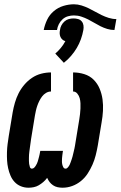

<svg xmlns="http://www.w3.org/2000/svg" viewBox="-20 -868 563 896"><path d="M272 8Q260 8 248.5 5.5Q237 3 227.5 -3.5Q218 -10 211.5 -18.5Q205 -27 200 -38Q192 -27 182 -18.5Q172 -10 161 -3.5Q150 3 137.5 5.5Q125 8 113 8Q94 8 77 1Q60 -6 48 -19Q36 -32 29 -48.5Q22 -65 18 -83Q14 -101 13 -119.5Q12 -138 12.5 -157.5Q13 -177 15.5 -196Q18 -215 21 -234L39 -343Q43 -366 49.5 -388.5Q56 -411 66.5 -432Q77 -453 93 -472Q109 -491 129 -504.5Q149 -518 172 -524Q195 -530 218 -530V-441Q206 -441 195 -434.5Q184 -428 176.5 -418Q169 -408 163.5 -397Q158 -386 154 -374.5Q150 -363 147.5 -351.5Q145 -340 143 -329L125 -219Q124 -212 123 -204.5Q122 -197 121 -190Q120 -183 119 -175.5Q118 -168 117 -160.5Q116 -153 115.5 -146Q115 -139 115 -131.5Q115 -124 115 -117Q115 -110 116 -103Q117 -96 119.5 -88.5Q122 -81 129 -81Q135 -81 139.5 -85.5Q144 -90 147 -95Q150 -100 152.5 -105Q155 -110 156.5 -115.5Q158 -121 159.5 -126.5Q161 -132 162.5 -137.5Q164 -143 165 -148.5Q166 -154 167 -159L168 -164H274L273 -159Q272 -152 271 -144.5Q270 -137 269.5 -130Q269 -123 269 -115.5Q269 -108 270.5 -101Q272 -94 275.5 -87.5Q279 -81 286 -81Q292 -81 297 -87Q302 -93 305 -99Q308 -105 310 -111.5Q312 -118 314.5 -124.5Q317 -131 318.5 -137.5Q320 -144 321.5 -150Q323 -156 324.5 -162.5Q326 -169 327.5 -175.5Q329 -182 330 -188.5Q331 -195 332 -201L350 -311Q352 -323 353.5 -336Q355 -349 355.5 -361.5Q356 -374 355.5 -386Q355 -398 352 -409.5Q349 -421 341 -431Q333 -441 321 -441V-530Q348 -530 373.5 -522Q399 -514 417 -496Q435 -478 445 -454Q455 -430 458.5 -404Q462 -378 460.5 -350.5Q459 -323 454 -296L436 -187Q432 -165 426.5 -143Q421 -121 411.5 -99.5Q402 -78 389 -58Q376 -38 357.5 -23Q339 -8 317 0Q295 8 272 8ZM246 -728H184Q189 -753 200 -776Q211 -799 231 -816Q251 -833 276 -840.5Q301 -848 325 -848Q343 -848 360.5 -842.5Q378 -837 393.5 -829.5Q409 -822 424 -813.5Q439 -805 454.5 -797.5Q470 -790 487.5 -784.5Q505 -779 523 -779L514 -728Q497 -728 480.5 -733Q464 -738 449 -745.5Q434 -753 420 -761.5Q406 -770 391 -777.5Q376 -785 359.5 -790.5Q343 -796 325 -796Q311 -796 297 -792Q283 -788 272 -778Q261 -768 254.5 -755Q248 -742 246 -728ZM278 -575 238 -618Q252 -630 264 -644.5Q276 -659 285 -676Q277 -678 271 -683.5Q265 -689 262 -696Q259 -703 258.5 -711Q258 -719 260 -728Q261 -739 266.5 -749.5Q272 -760 281 -768Q290 -776 301 -779Q312 -782 323 -782Q334 -782 344.5 -779Q355 -776 361.5 -768Q368 -760 369.5 -749.5Q371 -739 369 -728Q365 -706 357.5 -685Q350 -664 338.5 -644.5Q327 -625 311.5 -607Q296 -589 278 -575Z"/></svg>

Font: Iosevka Curly Slab XBdObl
Style: Regular
Weight: 800
Italic angle: -9°
Monospace: yes
Designer: Belleve Invis
Foundry: Belleve Invis
Version: Version 11.1.0; ttfautohint (v1.8.3)